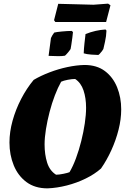

<svg xmlns="http://www.w3.org/2000/svg" viewBox="-20 -1023 696 1055"><path d="M241 12Q172 12 125.5 -22.5Q79 -57 55.5 -114.5Q32 -172 32 -240Q32 -298 49 -359.5Q66 -421 96 -479Q126 -537 165 -584Q204 -607 252.5 -625.5Q301 -644 350.5 -654.5Q400 -665 444 -666Q512 -666 556.5 -632.5Q601 -599 623.5 -543.5Q646 -488 646 -422Q646 -368 631.5 -310.5Q617 -253 592 -198Q567 -143 535 -97Q500 -66 451 -42Q402 -18 347.5 -4Q293 10 241 12ZM288 -63Q304 -63 328.5 -68Q353 -73 362 -77Q381 -109 397.5 -153.5Q414 -198 426.5 -248Q439 -298 446 -345.5Q453 -393 453 -431Q453 -484 439 -526Q425 -568 393 -589Q375 -589 352 -584.5Q329 -580 316 -574Q298 -542 281.5 -499Q265 -456 252.5 -408Q240 -360 232.5 -313.5Q225 -267 225 -229Q225 -174 239 -129.5Q253 -85 288 -63ZM440 -730Q441 -756 444 -784Q447 -812 450 -836Q506 -858 560 -861L565 -855Q564 -825 557 -793.5Q550 -762 548 -754Q547 -751 541 -743Q535 -735 528.5 -728Q522 -721 520 -721Q508 -721 481.5 -723Q455 -725 440 -730ZM247 -716 260 -814Q267 -830 278 -844Q289 -847 320 -850Q351 -853 374 -853L381 -847Q380 -836 377.5 -816Q375 -796 372 -777.5Q369 -759 368 -754Q364 -747 354 -735Q344 -723 337 -717Q322 -714 298 -714.5Q274 -715 247 -716ZM284 -902 277 -912 300 -1002Q347 -1001 399.5 -999.5Q452 -998 494 -997L574 -1003L587 -994L563 -902Z"/></svg>

Font: Labrada ExtraBold
Style: Italic
Weight: 800
Italic angle: -7°
Designer: Mercedes Jáuregui
Foundry: Omnibus-Type Team
Version: Version 1.000; ttfautohint (v1.8.4.7-5d5b)